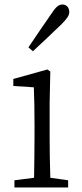

<svg xmlns="http://www.w3.org/2000/svg" viewBox="-20 -831 365 851"><path d="M44 0H282V-32L203 -43C201 -98 200 -176 200 -227V-376L203 -514L190 -523L39 -481V-450L130 -444C132 -395 133 -345 133 -278V-227C133 -176 132 -99 131 -43L44 -32ZM106 -621 126 -604C170 -645 213 -685 252 -723C278 -749 287 -763 287 -778C287 -800 272 -811 257 -811C240 -811 227 -800 207 -769C174 -721 139 -671 106 -621Z"/></svg>

Font: Kiri Minchoo Light
Style: Regular
Weight: 300
Designer: Ryoko NISHIZUKA 西塚涼子 (kana & ideographs); Frank Grießhammer (Latin, Greek & Cyrillic);
akenotsuki.com/eyeben/fonts/ (U+
Foundry: Adobe
akenotsuki.com/eyeben/fonts/
Version: Version 4.002;hotconv 1.0.119;makeotfexe 2.5.65604